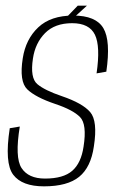

<svg xmlns="http://www.w3.org/2000/svg" viewBox="-20 -655 428 679"><path d="M135.5 4Q58 4 26.8 -37Q-4.5 -78 14.5 -201.5L50 -207.5Q32 -98 56.2 -60.8Q80.5 -23.5 139 -23.5Q204 -23.5 235.5 -51Q267 -78.5 275.5 -136.5Q288 -215.5 263 -241Q238 -266.5 175 -287.5Q105.5 -311 76.5 -339Q47.5 -367 60.5 -449Q71 -516.5 115.2 -558.2Q159.5 -600 239 -600Q319 -600 345.5 -555.5Q372 -511 356 -401.5L321.5 -395.5Q335.5 -491 315.8 -532Q296 -573 235 -573Q174 -573 139.2 -537.8Q104.5 -502.5 96.5 -448Q86 -379.5 112 -357.5Q138 -335.5 198.5 -315Q272 -290 299 -258.5Q326 -227 312 -137.5Q301.5 -63.5 260 -29.8Q218.5 4 135.5 4ZM194 -572 255 -635H287.5L218.5 -572Z"/></svg>

Font: Anybody ExtraLight
Style: Italic
Weight: 200
Italic angle: -10°
Designer: Tyler Finck
Foundry: Etcetera Type Company
Version: Version 1.010; ttfautohint (v1.8.3) -l 8 -r 50 -G 200 -x 14 